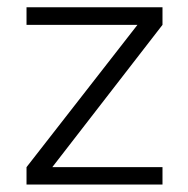

<svg xmlns="http://www.w3.org/2000/svg" viewBox="-20 -494 504 514"><path d="M415 0H51V-46.5L348 -427.5H51V-474.5H415V-427.5L120 -46.5H415Z"/></svg>

Font: Betina Sans Light
Style: Regular
Weight: 300
Designer: Jonathan Pinhorn (font) & Cristiano Sobral (main changes)
Version: Version 2.001;October 6, 2020;FontCreator 13.0.0.2681 64-bit